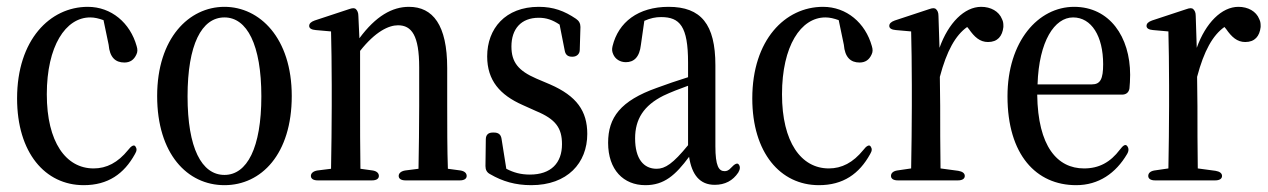

<svg xmlns="http://www.w3.org/2000/svg" viewBox="-20 -541 3711 562"><path d="M225 1C296 1 343 -32 375 -90C381 -100 381 -106 376 -113C372 -118 364 -114 355 -102C325 -65 292 -48 254 -48C173 -48 117 -125 117 -265C117 -406 172 -490 244 -490C257 -490 269 -487 283 -482L298 -410C301 -373 318 -358 344 -358C361 -358 372 -366 379 -381C383 -389 383 -396 380 -406C361 -474 306 -521 237 -521C126 -521 30 -424 30 -253C30 -94 112 1 225 1Z M637 1C745 1 834 -90 834 -260C834 -430 740 -521 637 -521C533 -521 440 -429 440 -260C440 -91 528 1 637 1ZM529 -259C529 -410 570 -490 637 -490C703 -490 745 -410 745 -259C745 -108 703 -29 637 -29C570 -29 529 -108 529 -259Z M890 -26C890 -18 897 -13 910 -13H1069C1082 -13 1089 -18 1089 -26C1089 -34 1083 -40 1071 -42L1035 -47C1034 -100 1034 -179 1034 -231V-392C1079 -449 1118 -467 1145 -467C1185 -467 1207 -437 1207 -344V-231C1207 -177 1206 -100 1205 -47L1166 -42C1154 -40 1147 -34 1147 -26C1147 -18 1154 -13 1167 -13H1326C1339 -13 1346 -18 1346 -26C1346 -34 1340 -40 1328 -42L1291 -47C1289 -99 1289 -177 1289 -231V-342C1289 -468 1247 -521 1177 -521C1128 -521 1080 -494 1032 -429L1029 -494C1029 -504 1026 -510 1022 -514C1018 -518 1012 -518 1001 -514L901 -481C890 -477 885 -472 885 -465C885 -458 892 -454 904 -453L949 -449C950 -402 951 -356 951 -291V-231C951 -180 950 -100 949 -47L909 -42C897 -40 890 -34 890 -26Z M1535 1C1641 1 1699 -64 1699 -149C1699 -216 1668 -260 1590 -294L1550 -311C1497 -334 1477 -359 1477 -405C1477 -456 1505 -489 1557 -489C1579 -489 1597 -483 1618 -469L1633 -393C1635 -381 1642 -375 1654 -375H1656C1668 -375 1677 -383 1677 -395L1679 -462C1679 -472 1675 -480 1666 -486C1632 -509 1600 -521 1557 -521C1459 -521 1406 -457 1406 -376C1406 -305 1444 -263 1509 -234L1549 -216C1607 -192 1625 -166 1625 -119C1625 -64 1593 -30 1531 -30C1504 -30 1483 -36 1462 -47L1448 -135C1446 -148 1438 -153 1426 -153H1422C1409 -153 1402 -146 1402 -133L1401 -55C1401 -44 1405 -36 1415 -31C1451 -10 1489 1 1535 1Z M1869 1C1924 1 1957 -28 1997 -82C2005 -30 2028 0 2072 0C2102 0 2125 -12 2141 -36C2147 -46 2147 -54 2142 -60C2138 -65 2130 -61 2120 -50C2113 -42 2107 -40 2101 -40C2084 -40 2074 -55 2074 -113V-350C2074 -470 2032 -521 1937 -521C1848 -521 1790 -476 1773 -406C1771 -397 1771 -391 1775 -382C1781 -368 1795 -359 1812 -359C1835 -359 1852 -373 1856 -410L1866 -480C1884 -488 1899 -491 1915 -491C1970 -491 1994 -464 1994 -358V-315C1962 -305 1930 -294 1903 -284C1796 -246 1760 -197 1760 -123C1760 -44 1805 1 1869 1ZM1839 -136C1839 -192 1864 -232 1922 -261C1943 -271 1969 -281 1994 -290V-116C1950 -62 1927 -47 1902 -47C1864 -47 1839 -76 1839 -136Z M2377 1C2448 1 2495 -32 2527 -90C2533 -100 2533 -106 2528 -113C2524 -118 2516 -114 2507 -102C2477 -65 2444 -48 2406 -48C2325 -48 2269 -125 2269 -265C2269 -406 2324 -490 2396 -490C2409 -490 2421 -487 2435 -482L2450 -410C2453 -373 2470 -358 2496 -358C2513 -358 2524 -366 2531 -381C2535 -389 2535 -396 2532 -406C2513 -474 2458 -521 2389 -521C2278 -521 2182 -424 2182 -253C2182 -94 2264 1 2377 1Z M2588 -26C2588 -18 2595 -13 2608 -13H2784C2797 -13 2804 -18 2804 -26C2804 -34 2797 -39 2785 -41L2733 -48C2732 -102 2732 -180 2732 -231L2731 -316C2751 -392 2777 -438 2811 -462L2816 -456C2832 -433 2848 -418 2872 -418C2900 -418 2914 -435 2917 -462C2917 -471 2917 -477 2913 -485C2904 -508 2880 -521 2852 -521C2803 -521 2756 -474 2730 -401L2727 -494C2727 -505 2724 -510 2720 -514C2716 -518 2710 -518 2699 -514L2599 -481C2588 -477 2583 -472 2583 -465C2583 -458 2590 -454 2602 -453L2647 -449C2648 -402 2649 -356 2649 -291V-231C2649 -180 2648 -101 2647 -48L2606 -42C2594 -40 2588 -34 2588 -26Z M3130 1C3196 1 3246 -34 3279 -90C3285 -100 3284 -108 3279 -114C3274 -120 3267 -115 3258 -103C3230 -66 3197 -48 3153 -48C3075 -48 3018 -112 3016 -264H3264C3276 -264 3284 -270 3286 -282C3287 -294 3288 -306 3288 -322C3288 -433 3228 -521 3124 -521C3019 -521 2929 -420 2929 -259C2929 -88 3013 1 3130 1ZM3017 -294C3021 -421 3067 -490 3121 -490C3175 -490 3209 -435 3209 -353C3209 -310 3201 -294 3176 -294Z M3341 -26C3341 -18 3348 -13 3361 -13H3537C3550 -13 3557 -18 3557 -26C3557 -34 3550 -39 3538 -41L3486 -48C3485 -102 3485 -180 3485 -231L3484 -316C3504 -392 3530 -438 3564 -462L3569 -456C3585 -433 3601 -418 3625 -418C3653 -418 3667 -435 3670 -462C3670 -471 3670 -477 3666 -485C3657 -508 3633 -521 3605 -521C3556 -521 3509 -474 3483 -401L3480 -494C3480 -505 3477 -510 3473 -514C3469 -518 3463 -518 3452 -514L3352 -481C3341 -477 3336 -472 3336 -465C3336 -458 3343 -454 3355 -453L3400 -449C3401 -402 3402 -356 3402 -291V-231C3402 -180 3401 -101 3400 -48L3359 -42C3347 -40 3341 -34 3341 -26Z"/></svg>

Font: 寒蝉锦书宋 CompactLight
Style: Bold
Weight: 400
Width: 4
Designer: 寒蝉锦书宋{Warren} 思源宋体{Ryoko NISHIZUKA 西塚涼子 (kana & ideographs); Frank Grießhammer (Latin, Greek & Cyrillic); Wenlong ZHANG 
Foundry: Adobe & ChillType
Version: Version 2.000;Glyphs 3.1.1 (3135)